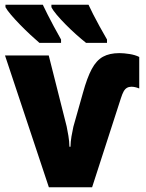

<svg xmlns="http://www.w3.org/2000/svg" viewBox="-20 -786 614 806"><path d="M481.4 -563Q499.5 -563 523.2 -559.3Q546.9 -555.7 564.5 -546.9V-414.6Q555.2 -418.5 546.9 -420.2Q538.6 -421.9 531.7 -421.9Q521 -421.9 512.9 -417.2Q504.9 -412.6 499 -402.1Q493.2 -391.6 487.8 -374.5L366.7 0H185.1L1 -553.2H184.6L259.8 -255.4Q263.2 -238.8 267.1 -216.1Q271 -193.4 271.5 -169.9H275.9Q276.4 -191.4 280 -213.1Q283.7 -234.9 288.1 -254.4L328.1 -396Q345.7 -460 365.2 -496.3Q384.8 -532.7 412.4 -547.9Q439.9 -563 481.4 -563ZM351.6 -766.1Q359.4 -749 371.3 -725.6Q383.3 -702.1 398.2 -675Q413.1 -647.9 429.2 -620.1V-606H341.3Q321.8 -621.6 299.3 -641.6Q276.9 -661.6 255.9 -682.9Q234.9 -704.1 218.8 -723.1Q202.6 -742.2 195.8 -755.9V-766.1ZM159.7 -766.1Q168 -749 179.7 -725.3Q191.4 -701.7 206.1 -674.8Q220.7 -647.9 236.3 -620.1V-606H145.5Q129.4 -619.6 107.7 -639.9Q85.9 -660.2 64.5 -682.1Q43 -704.1 26.4 -723.6Q9.8 -743.2 2.9 -755.9V-766.1Z"/></svg>

Font: Open Sans SemiCondensed ExtraBold
Style: Regular
Weight: 800
Width: 4
Designer: Monotype Design Team
Foundry: Monotype Imaging Inc.
Version: Version 3.000